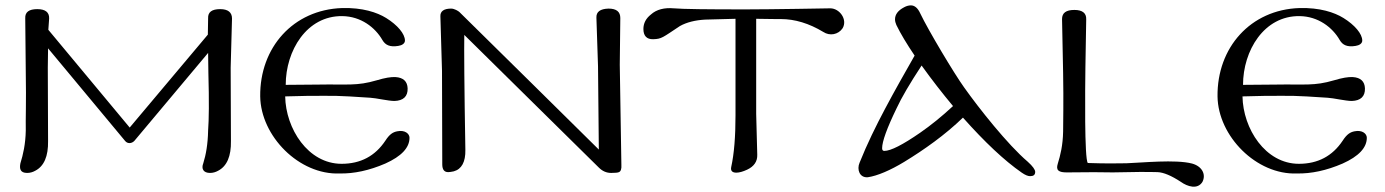

<svg xmlns="http://www.w3.org/2000/svg" viewBox="-20 -640 5157 715"><path d="M844 -571C844 -594 829 -606 800 -606C769 -606 754 -595 755 -572L754 -511L463 -165L160 -529L163 -571C164 -594 149 -606 119 -606C88 -606 73 -595 74 -572L76 -369C78 -260 75 -193 76 -154C75 -103 66 -64 56 -32C52 -12 55 4 81 4C92 4 102 1 111 -4C144 -21 160 -58 159 -115L158 -388L159 -460L446 -115C455 -104 470 -105 480 -115L755 -443L756 -369C759 -260 758 -195 755 -154C754 -103 747 -64 737 -32C729 -12 737 4 762 4C773 4 783 1 792 -4C825 -21 841 -58 840 -115L839 -388L844 -571Z M1245 6C1298 7 1355 -5 1415 -31C1475 -58 1505 -90 1505 -127C1505 -142 1488 -157 1459 -151C1444 -148 1431 -141 1415 -116C1377 -59 1323 -30 1252 -30C1127 -30 1044 -161 1042 -281L1126 -283C1239 -283 1223 -285 1359 -276C1380 -275 1426 -264 1449 -264C1482 -265 1499 -281 1498 -311C1497 -337 1482 -351 1453 -353C1436 -354 1413 -350 1383 -341C1308 -319 1275 -327 1163 -325L1044 -324C1044 -451 1122 -582 1255 -580C1324 -579 1377 -538 1404 -491C1415 -472 1432 -464 1463 -469C1477 -471 1488 -478 1488 -489C1488 -514 1460 -547 1418 -573C1384 -594 1330 -612 1254 -610C1072 -604 947 -463 949 -281C951 -133 1094 12 1245 6Z M2288 -399 2290 -573C2290 -596 2276 -608 2246 -608C2215 -607 2200 -596 2201 -574L2207 -393L2210 -83L1967 -323L1691 -595C1687 -599 1672 -608 1660 -608C1633 -608 1619 -598 1620 -579L1626 -376L1627 -28C1627 -9 1634 1 1649 1C1654 1 1661 0 1670 -2C1699 -10 1714 -37 1713 -82C1709 -316 1708 -461 1709 -510L1929 -293L2210 -16C2223 -3 2238 4 2256 4C2271 4 2281 3 2285 1C2292 -2 2295 -11 2294 -26Z M3118 -535C3137 -568 3106 -609 3072 -609C3065 -609 3024 -608 2950 -607C2877 -606 2812 -605 2756 -605C2613 -605 2524 -606 2489 -609C2454 -612 2425 -605 2404 -586C2385 -571 2376 -553 2376 -532C2376 -507 2388 -493 2413 -494C2444 -495 2447 -500 2512 -543C2537 -557 2569 -565 2606 -567L2719 -570V-211C2719 -132 2714 -68 2703 -18C2700 -4 2707 3 2722 3C2733 3 2747 -1 2762 -8C2788 -20 2801 -39 2800 -64L2796 -216V-570C2849 -569 2879 -569 2888 -569C2940 -569 2993 -553 3046 -521C3070 -505 3102 -511 3118 -535Z M3816 16C3829 16 3835 11 3835 0C3835 -8 3826 -21 3807 -38C3733 -101 3626 -236 3570 -315C3534 -365 3437 -527 3407 -590C3398 -610 3386 -620 3372 -620C3365 -620 3356 -618 3347 -613C3324 -601 3313 -586 3313 -568C3313 -561 3315 -554 3318 -547C3334 -514 3357 -476 3386 -433C3349 -368 3312 -303 3276 -235C3242 -171 3209 -104 3181 -34C3170 -9 3181 23 3212 20C3247 15 3296 -6 3347 -37C3421 -82 3500 -138 3566 -202C3647 -111 3720 -42 3785 3C3798 12 3808 16 3816 16ZM3529 -245C3487 -206 3446 -173 3407 -146C3342 -101 3297 -78 3273 -78C3268 -78 3265 -81 3265 -88C3265 -113 3283 -163 3319 -237C3337 -276 3368 -329 3412 -396C3450 -343 3489 -293 3529 -245Z M4458 37C4472 9 4456 -21 4419 -31C4357 -47 4233 -34 4175 -32C4140 -31 4092 -31 4031 -33C4018 -47 4021 -311 4022 -389L4025 -568C4026 -591 4011 -603 3981 -603C3950 -603 3935 -592 3935 -569L3939 -369C3941 -259 3939 -181 3939 -150C3938 -99 3929 -62 3919 -30C3912 -7 3920 3 3957 2C4030 1 4086 1 4124 2C4201 0 4257 0 4291 1C4313 2 4342 14 4377 37C4402 55 4440 67 4458 37Z M4810 6C4863 7 4920 -5 4980 -31C5040 -58 5070 -90 5070 -127C5070 -142 5053 -157 5024 -151C5009 -148 4996 -141 4980 -116C4942 -59 4888 -30 4817 -30C4692 -30 4609 -161 4607 -281L4691 -283C4804 -283 4788 -285 4924 -276C4945 -275 4991 -264 5014 -264C5047 -265 5064 -281 5063 -311C5062 -337 5047 -351 5018 -353C5001 -354 4978 -350 4948 -341C4873 -319 4840 -327 4728 -325L4609 -324C4609 -451 4687 -582 4820 -580C4889 -579 4942 -538 4969 -491C4980 -472 4997 -464 5028 -469C5042 -471 5053 -478 5053 -489C5053 -514 5025 -547 4983 -573C4949 -594 4895 -612 4819 -610C4637 -604 4512 -463 4514 -281C4516 -133 4659 12 4810 6Z"/></svg>

Font: GFS Ignacio
Style: Regular
Weight: 400
Designer: George D. Matthiopoulos
Foundry: George D. Matthiopoulos
Version: Version 1.000